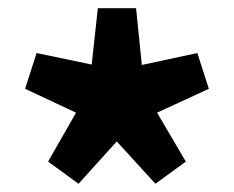

<svg xmlns="http://www.w3.org/2000/svg" viewBox="-20 -835 569 467"><path d="M171 -388 264 -491 358 -388 432 -442 362 -561 488 -619 460 -706 325 -677 311 -815H218L203 -678L69 -706L41 -619L165 -561L97 -442Z"/></svg>

Font: Noto Sans JP Black
Style: Regular
Weight: 900
Designer: Ryoko NISHIZUKA 西塚涼子 (kana, bopomofo & ideographs); Paul D. Hunt (Latin, Greek & Cyrillic); Sandoll Communications 산돌커뮤니
Foundry: Adobe
Version: Version 2.002;hotconv 1.0.116;makeotfexe 2.5.65601